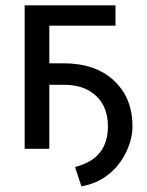

<svg xmlns="http://www.w3.org/2000/svg" viewBox="-20 -548 542 707"><path d="M405.3 -453.6H161.6V-314.9H214.4Q331.1 -314.9 399.4 -251.5Q467.8 -188 467.8 -83Q467.8 -35.2 443.8 13.7Q419.9 62.5 378.4 95.2Q336.9 127.9 279.8 138.2L256.3 66.9Q318.8 50.8 348.1 13.4Q377.4 -23.9 377.4 -83Q377.4 -153.8 334 -194.8Q290.5 -235.8 216.3 -235.8H161.6V0H70.8V-528.3H405.3Z"/></svg>

Font: Roboto-o
Style: o-Regular
Weight: 400
Designer: Google
Version: Version 2.134; 2016; ttfautohint (v1.6)